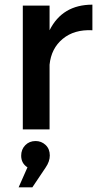

<svg xmlns="http://www.w3.org/2000/svg" viewBox="-20 -556 433 825"><path d="M193 -426Q248 -536 377 -536V-426Q299 -430 249.5 -389Q200 -348 193 -278V0H78V-532H193ZM133 50Q158 50 176 67Q194 84 194 112Q194 138 176 164L119 249H60L98 163Q71 146 71 113Q71 86 88.5 68Q106 50 133 50Z"/></svg>

Font: Steamflix Grotesk
Style: Regular
Weight: 400
Designer: Julieta Ulanovsky
Foundry: Julieta Ulanovsky
Version: Version 4.000;PS 004.000;hotconv 1.0.88;makeotf.lib2.5.64775